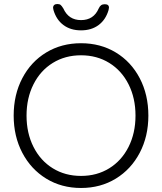

<svg xmlns="http://www.w3.org/2000/svg" viewBox="-20 -925 806 955"><path d="M383 10Q286 10 210 -36.5Q134 -83 91 -165Q48 -247 48 -350Q48 -454 91 -536Q134 -618 210 -664Q286 -710 383 -710Q480 -710 556 -664Q632 -618 675 -536Q718 -454 718 -350Q718 -247 675 -165Q632 -83 556 -36.5Q480 10 383 10ZM383 -650Q304 -650 242.5 -612Q181 -574 146.5 -505.5Q112 -437 112 -350Q112 -263 146.5 -194.5Q181 -126 242.5 -88Q304 -50 383 -50Q462 -50 523.5 -88Q585 -126 619.5 -194.5Q654 -263 654 -350Q654 -437 619.5 -505.5Q585 -574 523.5 -612Q462 -650 383 -650ZM246 -875Q244 -883 244 -886Q244 -895 249.5 -900Q255 -905 265 -905Q276 -905 281.5 -900.5Q287 -896 295 -883Q321 -825 383 -825Q446 -825 471 -883Q476 -894 483 -899Q490 -904 501 -904Q522 -904 522 -887Q522 -883 520 -875Q506 -827 470.5 -800.5Q435 -774 383 -774Q331 -774 295.5 -800.5Q260 -827 246 -875Z"/></svg>

Font: Quicksand
Style: Regular
Weight: 400
Designer: Andrew Paglinawan
Foundry: Andrew Paglinawan
Version: Version 3.000